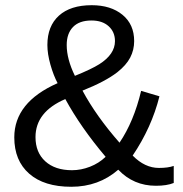

<svg xmlns="http://www.w3.org/2000/svg" viewBox="-20 -712 707 742"><path d="M35.2 -181.2Q35.2 -316.9 202.6 -390.6Q186.5 -420.9 174.8 -462.4Q163.1 -503.9 163.1 -538.1Q163.1 -611.3 207.8 -651.6Q252.4 -691.9 334.5 -691.9Q408.2 -691.9 453.4 -654.8Q498.5 -617.7 498.5 -553.2Q498.5 -519 483.2 -489.5Q467.8 -460 433.1 -432.6Q386.2 -396.5 298.8 -361.8Q352.1 -262.7 441.9 -160.6Q497.1 -242.2 525.4 -360.8L596.2 -339.8Q565.9 -219.2 492.7 -110.8Q539.6 -63 594.2 -63Q629.4 -63 651.4 -70.8V-4.9Q625 5.9 582.5 5.9Q496.1 5.9 437 -56.2Q361.3 9.8 255.4 9.8Q150.4 9.8 92.8 -40.8Q35.2 -91.3 35.2 -181.2ZM424.3 -553.2Q424.3 -588.4 399.9 -610.6Q375.5 -632.8 333.5 -632.8Q286.6 -632.8 262.2 -607.7Q237.8 -582.5 237.8 -538.1Q237.8 -483.4 269.5 -418.9Q333.5 -444.8 363.8 -463.9Q424.3 -502.4 424.3 -553.2ZM388.2 -106Q292 -219.7 232.4 -329.1Q117.2 -279.8 117.2 -182.1Q117.2 -123 155 -88.6Q192.9 -54.2 258.3 -54.2Q293 -54.2 327.6 -67.6Q362.3 -81.1 388.2 -106Z"/></svg>

Font: Arimo
Style: Regular
Weight: 400
Designer: Steve Matteson
Foundry: Monotype Imaging Inc.
Version: Version 1.33